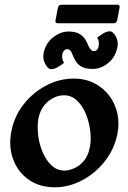

<svg xmlns="http://www.w3.org/2000/svg" viewBox="-20 -785 545 816"><path d="M214 11Q147 11 101 -22Q55 -55 35.5 -109Q16 -163 28 -225Q40 -290 80 -341Q120 -392 176 -421.5Q232 -451 293 -451Q343 -451 381.5 -431Q420 -411 445 -377.5Q470 -344 479 -302Q488 -260 479 -216Q466 -151 425.5 -99.5Q385 -48 328.5 -18.5Q272 11 214 11ZM255 -60Q271 -60 293.5 -69Q316 -78 335.5 -100Q355 -122 362 -160Q368 -190 363.5 -228Q359 -266 345 -300.5Q331 -335 307.5 -357.5Q284 -380 252 -380Q216 -380 184 -353.5Q152 -327 143 -280Q138 -250 142 -212.5Q146 -175 160.5 -140Q175 -105 198.5 -82.5Q222 -60 255 -60ZM355 -592Q361 -579 366.5 -573.5Q372 -568 379 -568Q388 -568 393 -574.5Q398 -581 399 -588Q401 -597 400 -606Q399 -615 393 -625Q403 -633 418 -642.5Q433 -652 448 -652Q459 -652 471.5 -631.5Q484 -611 479 -584Q470 -541 439 -516.5Q408 -492 375 -492Q344 -492 327 -501.5Q310 -511 302 -525Q294 -539 289 -551Q284 -565 278.5 -570.5Q273 -576 266 -576Q257 -576 251.5 -569Q246 -562 245 -555Q241 -536 252 -518Q243 -510 227 -500.5Q211 -491 196 -491Q185 -491 173 -512Q161 -533 165 -558Q174 -602 206 -626.5Q238 -651 271 -651Q301 -651 317.5 -641Q334 -631 342.5 -617Q351 -603 355 -592ZM478 -699Q475 -686 462 -686H226Q213 -686 216 -699L226 -752Q229 -765 242 -765H478Q491 -765 488 -752Z"/></svg>

Font: Young Serif Light
Style: Italic
Weight: 300
Italic angle: -10.979°
Designer: Bastien Sozeau
Foundry: NBR — Bastien Sozeau
Version: Version 5.001